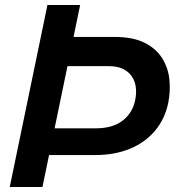

<svg xmlns="http://www.w3.org/2000/svg" viewBox="-20 -749 710 769"><path d="M142 -128 161 -235H363Q430 -235 470 -265Q510 -295 521 -346Q527 -374 524 -399Q521 -424 508 -443Q495 -462 472.5 -473Q450 -484 416 -484H205L225 -601H440Q513 -601 559.5 -577.5Q606 -554 630 -515Q654 -476 658.5 -430Q663 -384 654 -338Q641 -273 601 -225.5Q561 -178 500 -153Q439 -128 362 -128ZM19 0 170 -729H301L150 0Z"/></svg>

Font: Mona Sans ExtraLight SemiBold
Style: Italic
Weight: 600
Italic angle: -11.6951°
Version: Version 2.000